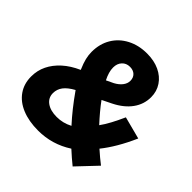

<svg xmlns="http://www.w3.org/2000/svg" viewBox="-185 -874 1053 1053"><g transform="rotate(45 341.0 -347.5)"><path d="M631 -97 524 16Q506 2 487.5 -14.5Q469 -31 450 -48Q359 11 251 11Q179 11 125.5 -11Q72 -33 43 -74.5Q14 -116 14 -172Q14 -219 33.5 -259Q53 -299 90 -332.5Q127 -366 181 -390Q165 -427 159 -452.5Q153 -478 153 -502Q153 -564 181 -611Q209 -658 259.5 -684.5Q310 -711 375 -711Q430 -711 471.5 -691.5Q513 -672 536.5 -637Q560 -602 560 -557Q560 -502 527.5 -457Q495 -412 433 -381L378 -354Q396 -329 419 -301.5Q442 -274 467 -247Q486 -273 504 -307Q522 -341 540 -381L670 -347Q644 -288 616 -240.5Q588 -193 559 -157Q578 -140 596 -125Q614 -110 631 -97ZM297 -525Q297 -507 302.5 -488Q308 -469 319 -447L361 -467Q387 -481 401.5 -500Q416 -519 416 -540Q416 -564 401 -578.5Q386 -593 360 -593Q332 -593 314.5 -574Q297 -555 297 -525ZM163 -192Q163 -156 192 -135Q221 -114 270 -114Q294 -114 316.5 -119.5Q339 -125 362 -137Q331 -171 301.5 -208Q272 -245 239 -292Q199 -270 181 -246Q163 -222 163 -192Z"/></g></svg>

Font: Red Hat Text VF
Style: Italic
Weight: 300
Italic angle: -12°
Designer: Pentagram, MCKL
Foundry: Pentagram, MCKL
Version: Version 1.023